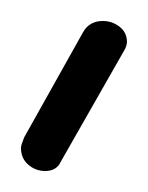

<svg xmlns="http://www.w3.org/2000/svg" viewBox="1 -738 141 183"><g transform="rotate(90 71.5 -646.5)"><path d="M121 -596Q119 -596 116.5 -597Q114 -598 111 -599L11 -655Q0 -661 0 -674Q0 -683 5.5 -690Q11 -697 20 -697Q23 -697 27 -695L134 -634Q143 -630 143 -619Q143 -610 137 -603Q131 -596 121 -596Z"/></g></svg>

Font: Dosis Light
Style: Regular
Weight: 300
Designer: EdgarTolentino, PabloImpallari, IginoMarini
Foundry: EdgarTolentino, PabloImpallari, IginoMarini
Version: Version 3.001; ttfautohint (v1.8.2)